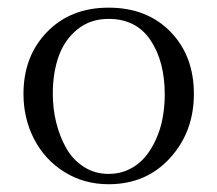

<svg xmlns="http://www.w3.org/2000/svg" viewBox="-20 -472 563 499"><path d="M41 -228Q41 -325.7 102.3 -388.9Q163.6 -452.1 262.2 -452.1Q361.8 -452.1 422.9 -389.6Q483.9 -327.1 483.9 -228Q483.9 -129.4 421.9 -61.3Q359.9 6.8 262.2 6.8Q198.2 6.8 147.2 -25.1Q96.2 -57.1 68.6 -110.6Q41 -164.1 41 -228ZM117.2 -228Q117.2 -189.5 126.2 -153.1Q135.3 -116.7 152.3 -86.7Q169.4 -56.6 198 -38.3Q226.6 -20 262.2 -20Q291.5 -20 315.9 -32Q340.3 -43.9 356.9 -63.7Q373.5 -83.5 385.5 -110.1Q397.5 -136.7 402.8 -166Q408.2 -195.3 408.2 -226.1Q408.2 -312.5 371.1 -367.7Q334 -422.9 262.2 -422.9Q214.4 -422.9 180.9 -395.5Q147.5 -368.2 132.3 -325.2Q117.2 -282.2 117.2 -228Z"/></svg>

Font: Dehuti
Style: Book
Weight: 400
Version: Version 1.2